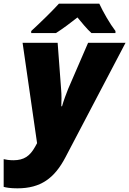

<svg xmlns="http://www.w3.org/2000/svg" viewBox="-83 -786 704 1046"><path d="M87 -606H222C263 -632 302 -662 339 -691C357 -669 393 -625 415 -606H546V-617C516 -656 478 -722 458 -766H238C199 -723 133 -659 87 -617ZM12 240C139 240 214 185 274 70L601 -553H397L288 -301C279 -278 263 -237 255 -207H251C252 -236 253 -265 250 -299L231 -553H40L119 -6L108 14C80 64 48 87 -10 87C-32 87 -51 84 -63 81V232C-49 236 -26 240 12 240Z"/></svg>

Font: Noto Sans UI Black
Style: Italic
Weight: 900
Italic angle: -372°
Designer: Monotype Design Team
Foundry: Monotype Imaging Inc.
Version: Version 1.901